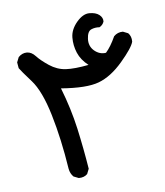

<svg xmlns="http://www.w3.org/2000/svg" viewBox="-74 -517 649 757"><g transform="rotate(-10 250.0 -138.5)"><path d="M180.7 177.7 161.1 168Q149.4 154.3 147.5 134.8Q139.6 14.6 119.1 -85Q98.6 -184.6 64.5 -230.5Q30.3 -276.4 22.5 -290L20.5 -313.5L30.3 -333Q45.9 -346.7 64.5 -345.2Q83 -343.8 97.7 -324.7Q112.3 -305.7 141.6 -282.2Q170.9 -258.8 205.1 -253.9Q239.3 -249 295.9 -254.9Q268.6 -280.3 258.8 -310.5Q249 -340.8 252 -372.1Q254.9 -403.3 281.7 -430.2Q308.6 -457 334 -455.1Q359.4 -453.1 372.6 -440.9Q385.7 -428.7 383.8 -413.1Q377.9 -399.4 364.3 -393.6Q346.7 -396.5 331.1 -391.1Q315.4 -385.7 311.5 -356.4Q307.6 -327.1 327.1 -307.6Q346.7 -288.1 372.1 -290Q393.6 -310.5 415 -348.6Q430.7 -362.3 452.1 -360.4L471.7 -350.6Q483.4 -336.9 481.4 -315.4Q473.6 -292 423.8 -243.2Q374 -194.3 323.7 -180.2Q273.4 -166 172.9 -182.6Q198.2 -96.7 209 -15.1Q219.7 66.4 225.6 148.4L215.8 168Q202.1 179.7 180.7 177.7Z"/></g></svg>

Font: NaikaiFont
Style: Regular
Weight: 400
Version: Version 1.67